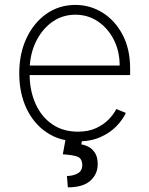

<svg xmlns="http://www.w3.org/2000/svg" viewBox="-20 -574 618 795"><path d="M302.6 11.4Q228.7 11.4 174 -25.2Q119.3 -61.8 89.5 -125.4Q59.7 -188.9 59.7 -270.2Q59.7 -351.9 89.7 -415.8Q119.7 -479.8 172.2 -516.7Q224.8 -553.6 292.3 -553.6Q353.3 -553.6 404.8 -521.5Q456.3 -489.3 487.6 -430.2Q518.8 -371.1 518.8 -290.1V-263.1H102.6Q103.7 -196 127.7 -143.1Q151.6 -90.2 196.2 -59.5Q240.8 -28.8 302.6 -28.8Q346.9 -28.8 378.7 -43.9Q410.5 -58.9 431.1 -80.6Q451.7 -102.3 461.6 -122.5L501.1 -106.5Q488.6 -79.2 462.5 -51.8Q436.4 -24.5 396.5 -6.6Q356.5 11.4 302.6 11.4ZM103.3 -302.6H475.5Q475.5 -361.9 451.3 -409.4Q427.2 -457 385.7 -485.1Q344.1 -513.1 292.3 -513.1Q240.4 -513.1 199.4 -485.3Q158.4 -457.4 133 -409.6Q107.6 -361.9 103.3 -302.6ZM252.5 -2.8H322.1L316.4 23.8Q331 25.9 346.8 34.1Q362.6 42.3 373.6 59.5Q384.6 76.7 384.6 106.5Q384.2 147.4 353.9 174.5Q323.5 201.7 261 201.7L257.1 154.8Q282 154.5 301.3 144.2Q320.7 133.9 320.7 108.3Q319.6 82 301 74.8Q282.3 67.5 240.1 65Z"/></svg>

Font: Inter UI Extra Light
Style: Regular
Weight: 200
Designer: Rasmus Andersson
Foundry: rsms
Version: 3.2;8d6f07862